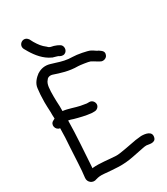

<svg xmlns="http://www.w3.org/2000/svg" viewBox="-201 -939 867 996"><g transform="rotate(-30 232.5 -440.5)"><path d="M44 -415 35 -410C7 -398 18 -359 44 -357C44 -321 42 -284 39 -244C35 -186 34 -120 27 -69C24 -43 50 -23 75 -34C89 -38 101 -40 123 -38C185 -33 230 -26 298 -40C331 -47 352 -51 363 -53C372 -55 380 -56 387 -56C397 -56 437 -41 443 -73C450 -105 415 -112 387 -112C385 -112 352 -108 352 -108L288 -96C257 -90 234 -87 220 -88C179 -90 132 -98 88 -94H87C86 -94 86 -93 85 -93C85 -94 86 -98 86 -100C91 -184 99 -279 100 -371C108 -370 118 -367 129 -363C158 -355 193 -346 226 -343H243C257 -343 271 -355 271 -370C271 -385 259 -399 243 -399H228C221 -400 208 -402 193 -405C167 -410 129 -425 99 -428V-457C98 -478 97 -497 97 -514C97 -559 98 -591 114 -607C119 -616 132 -622 149 -617C188 -604 231 -589 286 -589C295 -589 346 -582 354 -578C370 -570 383 -560 401 -551C416 -545 433 -553 438 -564C451 -590 425 -599 418 -606H417C407 -610 398 -619 384 -626C369 -634 310 -645 286 -645C252 -645 222 -653 195 -662L165 -671C138 -679 112 -674 92 -661H91C72 -647 49 -625 46 -595C43 -574 41 -543 41 -514C41 -496 42 -477 43 -456C43 -443 43 -431 44 -415ZM190 -696H191V-695C201 -692 221 -687 226 -684V-683H227C232 -680 244 -674 256 -679C278 -688 278 -721 259 -730C250 -735 243 -739 229 -743C208 -748 207 -746 195 -758V-759H194C174 -774 162 -790 147 -815L136 -836L135 -837C113 -867 71 -839 86 -808L98 -787C120 -750 150 -714 190 -696Z"/></g></svg>

Font: Stray Cat
Style: Bd
Weight: 700
Version: Version 1.0